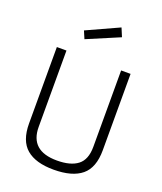

<svg xmlns="http://www.w3.org/2000/svg" viewBox="-169 -1050 980 1165"><g transform="rotate(20 321.0 -467.0)"><path d="M145 -204Q145 -50 318 -50Q406 -50 452 -85.5Q498 -121 498 -204V-697H559V-204Q559 -91 498.5 -41Q438 9 318 9Q202 9 142.5 -41.5Q83 -92 83 -204V-697H145ZM203 -848 411 -943 434 -888 224 -799Z"/></g></svg>

Font: TitilliumText22L Lt
Style: Thin
Weight: 300
Designer: Campivisivi
Foundry: Campivisivi
Version: 1.000